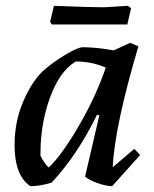

<svg xmlns="http://www.w3.org/2000/svg" viewBox="-20 -627 527 659"><path d="M158 -543 152 -552 165 -607Q290 -602 337 -602L419 -607L430 -599L417 -543ZM84 12Q30 -25 30 -129Q30 -207 58 -274.5Q86 -342 125 -381Q158 -411 202.5 -438Q247 -465 265 -465Q318 -464 370 -454L427 -480L455 -468Q373 -191 367 -53L441 -116L461 -95L365 12Q345 12 315 1.5Q285 -9 272 -21L321 -231L313 -233Q245 -94 157 0Q117 12 84 12ZM147 -52Q191 -93 250 -194Q309 -295 343 -395Q295 -416 240 -416Q185 -383 152 -293Q119 -203 119 -102V-92Q131 -68 147 -52Z"/></svg>

Font: Albura Medium
Style: Italic
Weight: 462
Italic angle: -7°
Designer: Mercedes Jáuregui
Foundry: Omnibus-Type Team
Version: Version 1.000